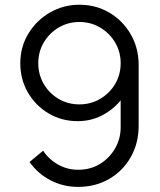

<svg xmlns="http://www.w3.org/2000/svg" viewBox="-20 -754 660 790"><path d="M307 -734.5Q375 -734.5 430.2 -701.8Q485.5 -669 518 -612.8Q550.5 -556.5 550.5 -486.5V-236.5Q550.5 -164.5 518 -107.5Q485.5 -50.5 429.2 -17.8Q373 15 301.5 15Q240 15 187.8 -12.2Q135.5 -39.5 101.5 -87.5L157.5 -134Q180.5 -98.5 218.8 -77Q257 -55.5 301.5 -55.5Q352.5 -55.5 391.8 -79.8Q431 -104 453.8 -143.8Q476.5 -183.5 476.5 -230V-387L494.5 -366Q463.5 -316.5 412.2 -286Q361 -255.5 300 -255.5Q233.5 -255.5 179.8 -287.5Q126 -319.5 94.8 -373.5Q63.5 -427.5 63.5 -494Q63.5 -560.5 96.5 -615.2Q129.5 -670 185 -702.2Q240.5 -734.5 307 -734.5ZM307 -663.5Q260 -663.5 221.5 -640.8Q183 -618 160.2 -579.5Q137.5 -541 137.5 -494Q137.5 -447 160 -408.5Q182.5 -370 221 -347.2Q259.5 -324.5 306.5 -324.5Q353.5 -324.5 392.2 -347.2Q431 -370 453.8 -408.5Q476.5 -447 476.5 -494Q476.5 -540.5 453.8 -579Q431 -617.5 392.5 -640.5Q354 -663.5 307 -663.5Z"/></svg>

Font: Manrope ExtraLight
Style: Regular
Weight: 400
Version: Version 4.504